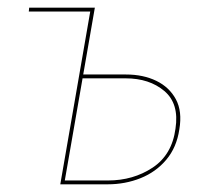

<svg xmlns="http://www.w3.org/2000/svg" viewBox="-20 -480 538 500"><path d="M194 -286H308Q353 -286 387 -269.5Q421 -253 438 -221.5Q455 -190 447 -143Q440 -96 413 -64Q386 -32 346 -16Q306 0 260 0H145L146 -10H261Q327 -10 377.5 -43.5Q428 -77 437 -145Q447 -210 408 -243Q369 -276 307 -276H192ZM55 -450 56 -460H227L147 0H137L215 -450Z"/></svg>

Font: Jost Thin
Style: Italic
Weight: 200
Italic angle: -5°
Version: Version 3.710